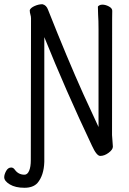

<svg xmlns="http://www.w3.org/2000/svg" viewBox="-90 -728 610 910"><path d="M120 39Q118 104 87 140Q66 162 26 162Q-17 162 -43.5 146Q-70 130 -70 112Q-70 99 -61 82.5Q-52 66 -37 66Q-27 66 -20 76Q-3 100 26 100Q40 100 48 81.5Q56 63 56 31Q57 -219 57 -641Q57 -650 54 -659.5Q51 -669 51 -680Q55 -691 74 -699.5Q93 -708 111 -708Q130 -704 138 -681Q229 -451 305 -282L377 -126V-589Q377 -631 375 -659L374 -695Q374 -699 380.5 -702.5Q387 -706 395 -706Q410 -706 426 -697.5Q442 -689 442 -677Q442 -665 441.5 -639.5Q441 -614 441 -88Q441 -79 443 -61L445 -33Q445 -19 425 -4Q405 11 385 11Q368 11 346 -37Q221 -301 120 -552Z"/></svg>

Font: Moon Stars Kai T HW
Style: Regular
Weight: 400
Designer: GuiWonder
Version: Version 1.101